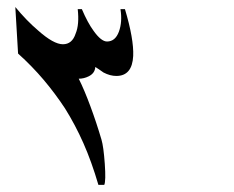

<svg xmlns="http://www.w3.org/2000/svg" viewBox="-20 -516 662 544"><path d="M334 -490.2Q359.4 -405.3 357.4 -357.4Q354.5 -300.8 309.6 -300.8Q292 -300.8 273.4 -310.5Q256.8 -322.3 250 -326.2Q249 -308.6 231.4 -299.8Q217.8 -293 203.1 -293Q218.8 -261.7 235.8 -215.8Q252.9 -169.9 267.6 -120.1Q273.4 -100.6 276.9 -51.8Q280.3 -2.9 275.4 7.8H258.8Q239.3 -58.6 216.3 -110.4Q193.4 -162.1 164.1 -209Q135.7 -252 103.5 -290Q71.3 -328.1 31.2 -364.3L23.4 -496.1Q55.7 -457 87.9 -429.7Q131.8 -390.6 158.2 -390.6Q184.6 -390.6 194.3 -420.9Q205.1 -446.3 200.2 -490.2H211.9Q228.5 -451.2 245.1 -428.7Q266.6 -398.4 283.2 -398.4Q306.6 -398.4 316.9 -426.3Q327.1 -454.1 321.3 -490.2Z"/></svg>

Font: Thabit-Bold-Oblique
Style: Bold Oblique
Weight: 700
Designer: Regenerated by Nadim Shaikli
Foundry: MAK Alagha
Version: 0.01